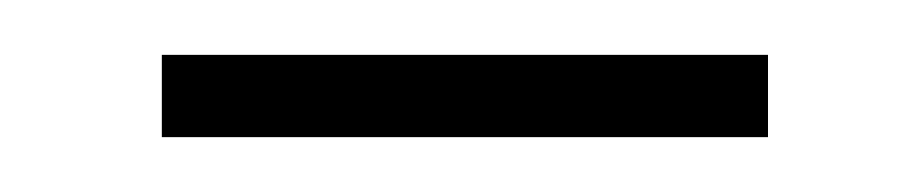

<svg xmlns="http://www.w3.org/2000/svg" viewBox="-20 -286 335 70"><path d="M39 -236V-266H260V-236Z"/></svg>

Font: Source Serif 4 48pt Light
Style: Italic
Weight: 300
Italic angle: -12°
Designer: Frank Grießhammer
Foundry: Adobe Systems Incorporated
Version: Version 4.004;hotconv 1.0.116;makeotfexe 2.5.65601